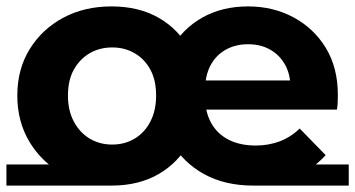

<svg xmlns="http://www.w3.org/2000/svg" viewBox="-22 -566 1108 599"><path d="M326 13Q241 13 175 -23Q109 -59 70.5 -122.5Q32 -186 32 -268Q32 -350 70.5 -412.5Q109 -475 175 -510.5Q241 -546 326 -546Q411 -546 473 -510.5Q535 -475 569 -412Q603 -349 603 -268Q603 -186 569 -122.5Q535 -59 473 -23Q411 13 326 13ZM-2 13V-53H326V13ZM328 -115Q367 -115 398 -133.5Q429 -152 447 -186.5Q465 -221 465 -268Q465 -316 447 -349Q429 -382 398 -400Q367 -418 328 -418Q289 -418 258 -400Q227 -382 208.5 -349Q190 -316 190 -268Q190 -221 208.5 -186.5Q227 -152 258 -133.5Q289 -115 328 -115ZM768 13V-53H1066V13ZM768 13Q679 13 613.5 -23.5Q548 -60 512.5 -123.5Q477 -187 477 -269Q477 -350 511.5 -412.5Q546 -475 608 -510.5Q670 -546 752 -546Q830 -546 893.5 -512Q957 -478 994.5 -416.5Q1032 -355 1032 -270Q1032 -257 1031.5 -245.5Q1031 -234 1029 -224H600V-315H928L884 -289Q885 -331 868.5 -362Q852 -393 822 -410.5Q792 -428 752 -428Q712 -428 681.5 -410.5Q651 -393 634.5 -361.5Q618 -330 618 -287V-263Q618 -216 637 -182Q656 -148 691.5 -130Q727 -112 776 -112Q816 -112 850.5 -125Q885 -138 913 -165L994 -82Q955 -39 899 -13Q843 13 768 13Z"/></svg>

Font: Montserrat Underline Thin
Style: Bold
Weight: 700
Version: Version 9.000